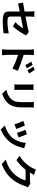

<svg xmlns="http://www.w3.org/2000/svg" viewBox="2020 -2888 960 5040"><g transform="rotate(90 2500.0 -368.0)"><path d="M672 -227C744 -297 835 -435 879 -518C888 -536 903 -558 912 -572L816 -647C797 -637 773 -630 745 -623C700 -613 560 -584 414 -557V-675C414 -709 418 -759 423 -789H274C279 -759 282 -708 282 -675V-532C183 -514 95 -499 48 -493L72 -362C114 -372 193 -388 282 -406V-133C282 -15 315 40 543 40C650 40 770 30 853 18L857 -117C758 -98 647 -84 541 -84C432 -84 414 -106 414 -168V-433C556 -461 691 -488 722 -494C694 -442 628 -351 562 -292Z M1907 -651C1884 -696 1842 -759 1813 -799L1730 -760C1767 -710 1791 -673 1823 -610ZM1773 -593C1750 -638 1710 -702 1682 -744L1598 -708C1635 -657 1657 -617 1686 -554ZM1420 -656C1420 -698 1425 -742 1429 -777H1273C1280 -741 1283 -692 1283 -656V-81C1283 -42 1279 19 1273 58H1430C1425 17 1420 -53 1420 -81V-364C1528 -328 1678 -270 1782 -215L1838 -354C1746 -399 1553 -470 1420 -510Z M2195 -767C2198 -745 2199 -710 2199 -691V-354C2199 -324 2195 -285 2194 -266H2342C2340 -289 2339 -328 2339 -353V-691C2339 -723 2340 -745 2342 -767ZM2655 -776C2659 -748 2661 -716 2661 -676V-486C2661 -330 2648 -255 2580 -180C2519 -115 2435 -77 2335 -54L2440 56C2513 33 2617 -16 2683 -89C2757 -171 2799 -263 2799 -478V-676C2799 -716 2801 -748 2803 -776Z M3505 -595 3386 -556C3411 -504 3455 -383 3467 -334L3587 -376C3573 -422 3524 -552 3505 -595ZM3733 -567C3722 -442 3674 -309 3606 -224C3523 -120 3384 -44 3274 -15L3379 92C3496 48 3621 -36 3714 -156C3782 -244 3824 -348 3850 -449C3856 -469 3862 -490 3874 -522ZM3273 -542 3153 -499C3177 -455 3227 -322 3244 -268L3366 -314C3346 -370 3298 -491 3273 -542Z M4797 -685C4774 -678 4741 -673 4710 -673H4509L4512 -678C4524 -700 4549 -745 4573 -780L4427 -828C4418 -794 4397 -748 4382 -723C4332 -637 4245 -508 4070 -401L4182 -318C4280 -385 4367 -473 4434 -560H4715C4699 -485 4641 -365 4573 -287C4486 -188 4375 -101 4170 -40L4288 66C4476 -9 4597 -100 4692 -216C4782 -328 4839 -461 4866 -550C4874 -575 4888 -603 4899 -622Z"/></g></svg>

Font: Genne Gothic Bold
Style: Regular
Weight: 700
Designer: Ryoko NISHIZUKA (kana & ideographs); Paul D. Hunt (Latin, Greek & Cyrillic); Wenlong ZHANG (bopomofo); Sandoll Communica
Foundry: Adobe Systems Incorporated
Version: Version 1.004;PS 1.004;hotconv 16.6.51;makeotf.lib2.5.65220